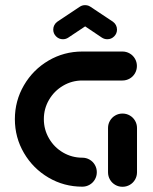

<svg xmlns="http://www.w3.org/2000/svg" viewBox="-20 -716 586 736"><path d="M351.1 -55.9Q351.1 -40.7 343.7 -28Q336.3 -15.2 323.5 -7.8Q310.7 -0.4 295.6 -0.4Q225.2 -0.4 165.9 -35.2Q106.7 -70 71.9 -129.4Q37 -188.9 37 -259.3Q37 -329.6 71.9 -389.3Q106.7 -448.9 165.9 -483.7Q225.2 -518.5 295.6 -518.5H449.3Q464.4 -518.5 477.2 -511.1Q490 -503.7 497.4 -490.9Q504.8 -478.1 504.8 -463Q504.8 -447.8 497.4 -435Q490 -422.2 477.2 -414.8Q464.4 -407.4 449.3 -407.4H295.6Q255.6 -407.4 221.7 -387.4Q187.8 -367.4 168 -333.5Q148.1 -299.6 148.1 -259.3Q148.1 -219.3 168 -185.2Q187.8 -151.1 221.7 -131.3Q255.6 -111.5 295.6 -111.5Q310.7 -111.5 323.5 -104.1Q336.3 -96.7 343.7 -83.9Q351.1 -71.1 351.1 -55.9ZM449.6 0Q434.4 0 421.7 -7.4Q408.9 -14.8 401.5 -27.6Q394.1 -40.4 394.1 -55.6V-225.2Q394.1 -240.4 401.5 -253.1Q408.9 -265.9 421.7 -273.3Q434.4 -280.7 449.6 -280.7Q464.8 -280.7 477.6 -273.3Q490.4 -265.9 497.8 -253.1Q505.2 -240.4 505.2 -225.2V-55.6Q505.2 -40.4 497.8 -27.6Q490.4 -14.8 477.6 -7.4Q464.8 0 449.6 0ZM306.3 -696.3Q321.5 -696.3 332.4 -685.4Q343.3 -674.4 343.3 -659.3Q343.3 -650 339.1 -642Q334.8 -634.1 327.4 -628.9L241.9 -571.9Q232.6 -565.6 221.1 -565.6Q205.9 -565.6 195 -576.5Q184.1 -587.4 184.1 -602.6Q184.1 -611.9 188.3 -619.8Q192.6 -627.8 200 -633L285.6 -690Q294.8 -696.3 306.3 -696.3ZM326.3 -690.4 412.6 -633Q420 -627.8 424.3 -619.8Q428.5 -611.9 428.5 -602.6Q428.5 -587.4 417.6 -576.5Q406.7 -565.6 391.5 -565.6Q380 -565.6 370.4 -571.9L285.6 -628.9Z"/></svg>

Font: 26F Galaxy Sans Black
Style: Regular
Weight: 900
Designer: C₂₉H₂₅N₃O₅
Version: Version 1.100